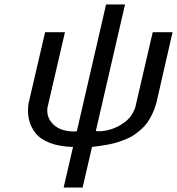

<svg xmlns="http://www.w3.org/2000/svg" viewBox="-20 -647 793 860"><path d="M324.2 -59.1 455.1 -627H540L409.2 -60.1Q414.1 -59.1 422.9 -59.1Q448.7 -59.1 478.5 -68.4Q508.3 -77.6 537.1 -98.6Q565.9 -119.6 578.1 -147.9L585 -162.1L664.1 -502.9H752.9L680.2 -185.1Q672.9 -158.7 661.9 -136Q650.9 -113.3 638.7 -96.4Q626.5 -79.6 609.6 -65.2Q592.8 -50.8 577.6 -40.8Q562.5 -30.8 542 -22.7Q521.5 -14.6 505.4 -9.5Q489.3 -4.4 466.8 0Q444.3 4.4 429.2 6.3Q414.1 8.3 392.1 11.2L350.1 192.9H265.1L307.1 11.2Q246.6 9.8 203.6 -6.8Q160.6 -23.4 138.9 -51Q117.2 -78.6 109.6 -112.1Q102.1 -145.5 107.9 -184.1L182.1 -502.9H271L191.9 -162.1Q189.5 -126.5 208 -102.1Q226.6 -77.6 253.4 -67.9Q280.3 -58.1 311 -58.1Q313 -58.1 317.6 -58.6Q322.3 -59.1 324.2 -59.1Z"/></svg>

Font: Perun
Style: Italic
Weight: 400
Italic angle: -12°
Foundry: Stefan Peev, Context Ltd
Version: Version 001.000